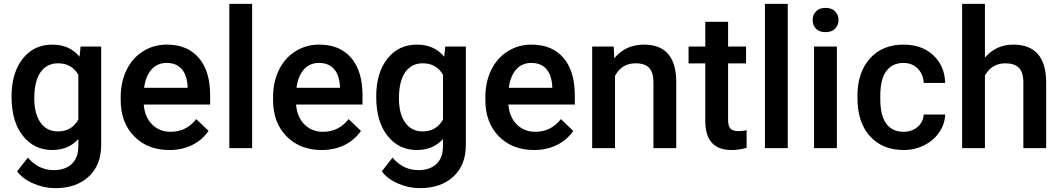

<svg xmlns="http://www.w3.org/2000/svg" viewBox="-20 -770 5517 998"><path d="M40 -268.1Q40 -391.1 97.9 -464.6Q155.8 -538.1 251.5 -538.1Q341.8 -538.1 393.6 -475.1L398.9 -528.3H505.9V-16.1Q505.9 87.9 441.2 147.9Q376.5 208 266.6 208Q208.5 208 153.1 183.8Q97.7 159.7 68.8 120.6L125 49.3Q179.7 114.3 259.8 114.3Q318.8 114.3 353 82.3Q387.2 50.3 387.2 -11.7V-47.4Q335.9 9.8 250.5 9.8Q157.7 9.8 98.9 -64Q40 -137.7 40 -268.1ZM158.2 -257.8Q158.2 -178.2 190.7 -132.6Q223.1 -86.9 280.8 -86.9Q352.5 -86.9 387.2 -148.4V-380.9Q353.5 -440.9 281.7 -440.9Q223.1 -440.9 190.7 -394.5Q158.2 -348.1 158.2 -257.8Z M860.4 9.8Q747.6 9.8 677.5 -61.3Q607.4 -132.3 607.4 -250.5V-265.1Q607.4 -344.2 637.9 -406.5Q668.5 -468.8 723.6 -503.4Q778.8 -538.1 846.7 -538.1Q954.6 -538.1 1013.4 -469.2Q1072.3 -400.4 1072.3 -274.4V-226.6H727.1Q732.4 -161.1 770.8 -123Q809.1 -85 867.2 -85Q948.7 -85 1000 -150.9L1064 -89.8Q1032.2 -42.5 979.2 -16.4Q926.3 9.8 860.4 9.8ZM846.2 -442.9Q797.4 -442.9 767.3 -408.7Q737.3 -374.5 729 -313.5H955.1V-322.3Q951.2 -381.8 923.3 -412.4Q895.5 -442.9 846.2 -442.9Z M1290.5 0H1171.9V-750H1290.5Z M1652.3 9.8Q1539.6 9.8 1469.5 -61.3Q1399.4 -132.3 1399.4 -250.5V-265.1Q1399.4 -344.2 1429.9 -406.5Q1460.4 -468.8 1515.6 -503.4Q1570.8 -538.1 1638.7 -538.1Q1746.6 -538.1 1805.4 -469.2Q1864.3 -400.4 1864.3 -274.4V-226.6H1519Q1524.4 -161.1 1562.7 -123Q1601.1 -85 1659.2 -85Q1740.7 -85 1792 -150.9L1856 -89.8Q1824.2 -42.5 1771.2 -16.4Q1718.3 9.8 1652.3 9.8ZM1638.2 -442.9Q1589.4 -442.9 1559.3 -408.7Q1529.3 -374.5 1521 -313.5H1747.1V-322.3Q1743.2 -381.8 1715.3 -412.4Q1687.5 -442.9 1638.2 -442.9Z M1935.5 -268.1Q1935.5 -391.1 1993.4 -464.6Q2051.3 -538.1 2147 -538.1Q2237.3 -538.1 2289.1 -475.1L2294.4 -528.3H2401.4V-16.1Q2401.4 87.9 2336.7 147.9Q2272 208 2162.1 208Q2104 208 2048.6 183.8Q1993.2 159.7 1964.4 120.6L2020.5 49.3Q2075.2 114.3 2155.3 114.3Q2214.4 114.3 2248.5 82.3Q2282.7 50.3 2282.7 -11.7V-47.4Q2231.4 9.8 2146 9.8Q2053.2 9.8 1994.4 -64Q1935.5 -137.7 1935.5 -268.1ZM2053.7 -257.8Q2053.7 -178.2 2086.2 -132.6Q2118.7 -86.9 2176.3 -86.9Q2248 -86.9 2282.7 -148.4V-380.9Q2249 -440.9 2177.2 -440.9Q2118.7 -440.9 2086.2 -394.5Q2053.7 -348.1 2053.7 -257.8Z M2755.9 9.8Q2643.1 9.8 2573 -61.3Q2502.9 -132.3 2502.9 -250.5V-265.1Q2502.9 -344.2 2533.4 -406.5Q2564 -468.8 2619.1 -503.4Q2674.3 -538.1 2742.2 -538.1Q2850.1 -538.1 2908.9 -469.2Q2967.8 -400.4 2967.8 -274.4V-226.6H2622.6Q2627.9 -161.1 2666.3 -123Q2704.6 -85 2762.7 -85Q2844.2 -85 2895.5 -150.9L2959.5 -89.8Q2927.7 -42.5 2874.8 -16.4Q2821.8 9.8 2755.9 9.8ZM2741.7 -442.9Q2692.9 -442.9 2662.8 -408.7Q2632.8 -374.5 2624.5 -313.5H2850.6V-322.3Q2846.7 -381.8 2818.8 -412.4Q2791 -442.9 2741.7 -442.9Z M3169.9 -528.3 3173.3 -467.3Q3231.9 -538.1 3327.1 -538.1Q3492.2 -538.1 3495.1 -349.1V0H3376.5V-342.3Q3376.5 -392.6 3354.7 -416.7Q3333 -440.9 3283.7 -440.9Q3211.9 -440.9 3176.8 -376V0H3058.1V-528.3Z M3764.6 -656.7V-528.3H3857.9V-440.4H3764.6V-145.5Q3764.6 -115.2 3776.6 -101.8Q3788.6 -88.4 3819.3 -88.4Q3839.8 -88.4 3860.8 -93.3V-1.5Q3820.3 9.8 3782.7 9.8Q3646 9.8 3646 -141.1V-440.4H3559.1V-528.3H3646V-656.7Z M4074.7 0H3956.1V-750H4074.7Z M4330.1 0H4211.4V-528.3H4330.1ZM4204.1 -665.5Q4204.1 -692.9 4221.4 -710.9Q4238.8 -729 4271 -729Q4303.2 -729 4320.8 -710.9Q4338.4 -692.9 4338.4 -665.5Q4338.4 -638.7 4320.8 -620.8Q4303.2 -603 4271 -603Q4238.8 -603 4221.4 -620.8Q4204.1 -638.7 4204.1 -665.5Z M4676.3 -85Q4720.7 -85 4750 -110.8Q4779.3 -136.7 4781.2 -174.8H4893.1Q4891.1 -125.5 4862.3 -82.8Q4833.5 -40 4784.2 -15.1Q4734.9 9.8 4677.7 9.8Q4566.9 9.8 4502 -62Q4437 -133.8 4437 -260.3V-272.5Q4437 -393.1 4501.5 -465.6Q4565.9 -538.1 4677.2 -538.1Q4771.5 -538.1 4830.8 -483.2Q4890.1 -428.2 4893.1 -338.9H4781.2Q4779.3 -384.3 4750.2 -413.6Q4721.2 -442.9 4676.3 -442.9Q4618.7 -442.9 4587.4 -401.1Q4556.2 -359.4 4555.7 -274.4V-255.4Q4555.7 -169.4 4586.7 -127.2Q4617.7 -85 4676.3 -85Z M5099.6 -470.7Q5157.7 -538.1 5246.6 -538.1Q5415.5 -538.1 5418 -345.2V0H5299.3V-340.8Q5299.3 -395.5 5275.6 -418.2Q5252 -440.9 5206.1 -440.9Q5134.8 -440.9 5099.6 -377.4V0H4981V-750H5099.6Z"/></svg>

Font: Vazir Medium FD-UI
Style: Medium-FD-UI
Weight: 500
Designer: Saber Rastikerdar
Foundry: Saber Rastikerdar
Version: Version 30.1.0